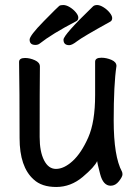

<svg xmlns="http://www.w3.org/2000/svg" viewBox="-20 -721 540 765"><path d="M204 24Q146 24 114 -6Q58 -56 58 -171Q58 -368 56 -474Q56 -490 80 -490Q99 -490 119 -481Q139 -472 139 -456Q138 -368 138 -175Q138 -117 155.5 -82.5Q173 -48 203 -48Q235 -48 269.5 -79.5Q304 -111 331.5 -173Q359 -235 359 -342V-475Q359 -491 384 -491Q404 -491 424 -482.5Q444 -474 444 -458Q433 -385 433 -241Q433 -98 466 -37Q468 -33 468 -26Q468 -17 454 1Q440 19 421 19Q391 19 379 -27.5Q367 -74 367 -79Q357 -56 309.5 -16Q262 24 204 24ZM121 -542Q98 -542 98 -563Q98 -579 154.5 -636.5Q211 -694 216 -697.5Q221 -701 232 -701Q244 -701 258 -692.5Q272 -684 282 -672Q292 -660 292 -651Q292 -640 283 -636Q187 -586 139 -548Q132 -542 121 -542ZM256 -541Q233 -541 233 -563Q233 -582 350 -695Q356 -701 367 -701Q378 -701 392.5 -692Q407 -683 417 -670.5Q427 -658 427 -649Q427 -638 418 -634Q308 -573 287.5 -557Q267 -541 256 -541Z"/></svg>

Font: LXGW WenKai Mono TC
Style: Bold
Weight: 700
Designer: LXGW / Fontworks Inc.
Foundry: LXGW / Fontworks Inc.
Version: Version 1.330